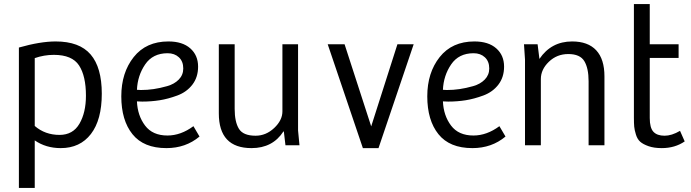

<svg xmlns="http://www.w3.org/2000/svg" viewBox="-20 -715 3399 945"><path d="M151 -24V210H73V-481Q178 -511 254 -511Q371 -511 426 -447Q481 -383 481 -254Q481 -125 427.5 -55.5Q374 14 279 14Q206 14 151 -24ZM403 -244Q403 -341 369 -393Q335 -445 245 -445Q197 -445 151 -429V-95Q202 -51 273 -51Q339 -51 371 -106Q403 -161 403 -244Z M809 -511Q878 -511 916.5 -477Q955 -443 955 -387Q955 -335 927 -298.5Q899 -262 853 -245Q807 -228 765.5 -221.5Q724 -215 680 -215Q675 -215 666.5 -215.5Q658 -216 654 -216Q657 -146 694 -97Q731 -48 804 -48Q870 -48 932 -94L962 -43Q894 14 799 14Q687 14 632 -54.5Q577 -123 577 -241Q577 -357 638 -434Q699 -511 809 -511ZM882 -378Q882 -413 860.5 -433Q839 -453 805 -453Q732 -453 694.5 -398Q657 -343 654 -273Q657 -273 663.5 -272.5Q670 -272 674 -272Q705 -272 736 -276.5Q767 -281 802.5 -291Q838 -301 860 -323.5Q882 -346 882 -378Z M1370 -497H1447V-73L1454 0H1385L1377 -68H1375Q1322 14 1218 14Q1057 14 1057 -157V-497H1135V-179Q1135 -115 1156 -81Q1177 -47 1238 -47Q1289 -47 1329.5 -85Q1370 -123 1370 -167Z M1843 14H1766L1593 -497H1676L1807 -93L1936 -497H2016Z M2315 -511Q2384 -511 2422.5 -477Q2461 -443 2461 -387Q2461 -335 2433 -298.5Q2405 -262 2359 -245Q2313 -228 2271.5 -221.5Q2230 -215 2186 -215Q2181 -215 2172.5 -215.5Q2164 -216 2160 -216Q2163 -146 2200 -97Q2237 -48 2310 -48Q2376 -48 2438 -94L2468 -43Q2400 14 2305 14Q2193 14 2138 -54.5Q2083 -123 2083 -241Q2083 -357 2144 -434Q2205 -511 2315 -511ZM2388 -378Q2388 -413 2366.5 -433Q2345 -453 2311 -453Q2238 -453 2200.5 -398Q2163 -343 2160 -273Q2163 -273 2169.5 -272.5Q2176 -272 2180 -272Q2211 -272 2242 -276.5Q2273 -281 2308.5 -291Q2344 -301 2366 -323.5Q2388 -346 2388 -378Z M2642 0H2564V-422L2559 -497H2626L2635 -425Q2693 -511 2796 -511Q2874 -511 2914.5 -467.5Q2955 -424 2955 -339V0H2877V-315Q2877 -379 2856 -414Q2835 -449 2777 -449Q2721 -449 2681.5 -411Q2642 -373 2642 -326Z M3100 -695H3178V-497H3320V-430H3178V-134Q3178 -86 3196 -66.5Q3214 -47 3251 -47Q3286 -47 3327 -71L3350 -19Q3302 14 3237 14Q3199 14 3172 4.5Q3145 -5 3131 -17.5Q3117 -30 3110 -52.5Q3103 -75 3101.5 -91.5Q3100 -108 3100 -136Z"/></svg>

Font: BreeCF
Style: Light
Weight: 300
Designer: Veronika Burian, Jos Scaglione
Foundry: TypeTogether
Version: Version 0.0.2